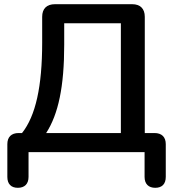

<svg xmlns="http://www.w3.org/2000/svg" viewBox="-20 -725 832 915"><path d="M65 170C97 170 116 152 116 118V0H669V118C669 152 688 170 720 170C752 170 770 152 770 118V-38C770 -72 751 -91 716 -91H670V-645C670 -684 648 -705 610 -705H242C203 -705 181 -684 181 -645V-522C181 -313 150 -173 85 -91H69C34 -91 15 -72 15 -38V118C15 152 33 170 65 170ZM200 -91C258 -181 286 -312 286 -512V-614H556V-91Z"/></svg>

Font: SN Pro Medium
Style: Regular
Weight: 500
Designer: Tobias Whetton
Foundry: Supernotes
Version: Version 1.003;Glyphs 3.3 (3324)